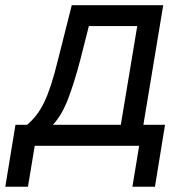

<svg xmlns="http://www.w3.org/2000/svg" viewBox="-73 -559 702 736"><path d="M-52.7 156.7 -13.7 -80.6H31.2Q50.8 -97.7 66.4 -117.7Q82 -137.7 95.7 -165.5Q109.4 -193.4 122.3 -232.9Q135.3 -272.5 148.9 -328.1L202.1 -539.1H552.7L476.6 -80.6H559.6L521 156.7H434.6L460.4 0H60.1L34.2 156.7ZM129.9 -80.6H390.1L453.1 -459H267.6L234.4 -328.1Q211.9 -242.7 188.2 -180.4Q164.6 -118.2 129.9 -80.6Z"/></svg>

Font: Inter 18pt
Style: Italic
Weight: 400
Italic angle: -9.3988°
Designer: Rasmus Andersson
Foundry: rsms
Version: Version 4.001;git-66647c0bb